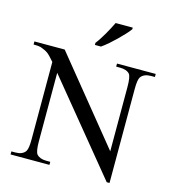

<svg xmlns="http://www.w3.org/2000/svg" viewBox="-147 -1039 1040 1160"><g transform="rotate(15 372.5 -459.5)"><path d="M-13.7 -696.8H175.8L600.6 -174.3V-575.7Q600.6 -639.6 587.4 -656.7Q568.4 -677.7 526.4 -677.7H502.9V-696.8H745.1V-677.7H720.7Q676.8 -677.7 657.7 -651.4Q646 -634.3 646 -575.7V11.7H628.4L168.5 -549.3V-121.1Q168.5 -57.1 182.1 -41Q201.7 -19 242.2 -19H267.1V0H23.9V-19H48.3Q93.3 -19 111.3 -45.4Q123 -62.5 123 -121.1V-605Q92.3 -640.6 77.4 -651.6Q62.5 -662.6 31.2 -673.8Q17.1 -677.7 -13.7 -677.7ZM344.7 -784.2Q356 -798.3 367.9 -816.9Q379.9 -835.4 391.4 -855.2Q402.8 -875 413.3 -894.8Q423.8 -914.6 431.6 -931.2H538.6V-920.9Q529.3 -907.7 511.2 -887.9Q493.2 -868.2 471.2 -846.7Q449.2 -825.2 426 -804.9Q402.8 -784.7 382.8 -771H344.7Z"/></g></svg>

Font: KhunPaOh
Style: Regular
Weight: 400
Designer: Khon Soe Zaw Thu
Version: Version 1.00 July 11, 2016, initial release